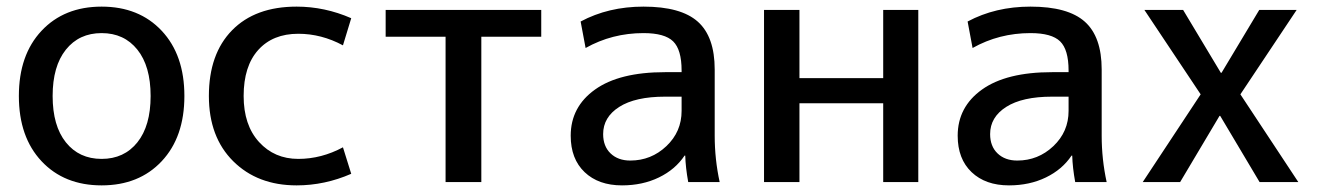

<svg xmlns="http://www.w3.org/2000/svg" viewBox="-20 -550 3989 580"><path d="M105.5 -457Q174 -530 287 -530Q400 -530 468.5 -457Q537 -384 537 -260Q537 -136 468.5 -63Q400 10 287 10Q174 10 105.5 -63Q37 -136 37 -260Q37 -384 105.5 -457ZM179 -120Q219 -70 287 -70Q355 -70 395 -120Q435 -170 435 -260Q435 -350 395 -400Q355 -450 287 -450Q219 -450 179 -400Q139 -350 139 -260Q139 -170 179 -120Z M1016 -413Q951 -448 881 -448Q804 -448 760 -399Q716 -350 716 -260Q716 -172 762.5 -121Q809 -70 881 -70Q951 -70 1016 -105L1041 -25Q961 10 876 10Q758 10 684.5 -63Q611 -136 611 -260Q611 -387 681 -458.5Q751 -530 876 -530Q961 -530 1041 -495Z M1615 -439H1434V0H1326V-439H1145V-520H1615Z M2039 -258H1989Q1899 -258 1850.5 -227Q1802 -196 1802 -145Q1802 -108 1824.5 -86.5Q1847 -65 1884 -65Q1947 -65 1993 -108.5Q2039 -152 2039 -215ZM1704 -140Q1704 -227 1777.5 -279.5Q1851 -332 1989 -332H2039V-337Q2039 -400 2013.5 -425Q1988 -450 1924 -450Q1829 -450 1749 -405L1734 -485Q1818 -530 1924 -530Q2037 -530 2088 -484.5Q2139 -439 2139 -340V-140Q2139 -69 2154 0H2059Q2051 -44 2050 -80H2048Q2020 -38 1970.5 -14Q1921 10 1859 10Q1788 10 1746 -30Q1704 -70 1704 -140Z M2395 -238V0H2288V-520H2395V-314H2648V-520H2754V0H2648V-238Z M3208 -258H3158Q3068 -258 3019.5 -227Q2971 -196 2971 -145Q2971 -108 2993.5 -86.5Q3016 -65 3053 -65Q3116 -65 3162 -108.5Q3208 -152 3208 -215ZM2873 -140Q2873 -227 2946.5 -279.5Q3020 -332 3158 -332H3208V-337Q3208 -400 3182.5 -425Q3157 -450 3093 -450Q2998 -450 2918 -405L2903 -485Q2987 -530 3093 -530Q3206 -530 3257 -484.5Q3308 -439 3308 -340V-140Q3308 -69 3323 0H3228Q3220 -44 3219 -80H3217Q3189 -38 3139.5 -14Q3090 10 3028 10Q2957 10 2915 -30Q2873 -70 2873 -140Z M3666 -200H3664L3545 0H3432L3607 -265L3437 -520H3554L3668 -330H3670L3784 -520H3897L3727 -265L3902 0H3785Z"/></svg>

Font: M PLUS 1p Medium
Style: Regular
Weight: 500
Version: Version 1.062